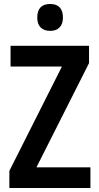

<svg xmlns="http://www.w3.org/2000/svg" viewBox="-20 -944 498 964"><path d="M232 -924C191 -924 167 -903 167 -856C167 -811 192 -789 232 -789C271 -789 296 -811 296 -856C296 -902 273 -924 232 -924ZM434 0V-104H163L427 -627V-714H33V-610H291L27 -86V0Z"/></svg>

Font: Noto Sans Lao Condensed SemiBold
Style: Regular
Weight: 600
Width: 3
Designer: Monotype Design Team
Foundry: Monotype Imaging Inc.
Version: Version 2.003